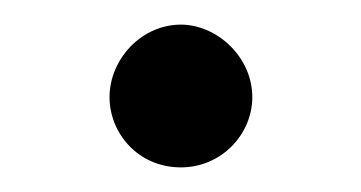

<svg xmlns="http://www.w3.org/2000/svg" viewBox="-20 -374 293 156"><path d="M127 -238C160 -238 185 -265 185 -295C185 -328 156 -354 127 -354C95 -354 69 -326 69 -295C69 -266 92 -238 127 -238Z"/></svg>

Font: Libertinus Math
Style: Regular
Weight: 400
Designer: Philipp H. Poll, Khaled Hosny
Foundry: Caleb Maclennan
Version: Version 7.050;RELEASE